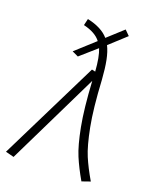

<svg xmlns="http://www.w3.org/2000/svg" viewBox="-143 -839 749 929"><g transform="rotate(20 231.0 -374.5)"><path d="M434 -8 391 7Q358 -50 337 -100Q316 -150 299 -239Q282 -328 274 -468L42 8L-1 -3L254 -519L272 -515Q267 -589 251 -628L168 -555L136 -570L233 -658Q207 -693 144 -708L152 -742Q227 -726 262 -685L341 -757L366 -732L282 -655Q296 -627 304 -587Q312 -547 316 -489Q324 -343 341.5 -253Q359 -163 379.5 -114.5Q400 -66 434 -8Z"/></g></svg>

Font: Fira Sans ExtraLight
Style: Italic
Weight: 275
Italic angle: -8°
Designer: Carrois Corporate & Edenspiekermann AG
Foundry: Carrois Corporate GbR & Edenspiekermann AG
Version: Version 4.203